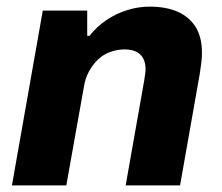

<svg xmlns="http://www.w3.org/2000/svg" viewBox="-20 -559 669 579"><path d="M16 0 109 -527H243V-451H250Q272 -479 301 -498.5Q330 -518 363.5 -528.5Q397 -539 431 -539Q481 -539 516 -523.5Q551 -508 570 -477.5Q589 -447 589 -400Q589 -385 587 -368.5Q585 -352 582 -334L523 0H359L415 -317Q416 -326 417.5 -334.5Q419 -343 419 -350Q419 -370 411.5 -383.5Q404 -397 390 -403.5Q376 -410 356 -410Q334 -410 313 -402.5Q292 -395 276 -380Q260 -365 248.5 -344Q237 -323 233 -297L180 0Z"/></svg>

Font: Archivo SemiBold ExtraBold
Style: Italic
Weight: 800
Italic angle: -10°
Version: Version 2.001